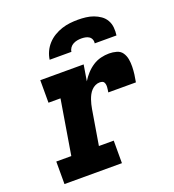

<svg xmlns="http://www.w3.org/2000/svg" viewBox="-136 -856 872 961"><g transform="rotate(-20 300.0 -375.0)"><path d="M43 0V-120H123L171 -410H107V-530H338L324 -445Q336 -465 352.5 -483Q369 -501 389 -514Q409 -527 431.5 -532.5Q454 -538 476 -538Q496 -538 515.5 -532.5Q535 -527 545.5 -511.5Q556 -496 559.5 -476.5Q563 -457 562.5 -436.5Q562 -416 559.5 -396Q557 -376 553 -356H406Q407 -363 408 -369.5Q409 -376 409.5 -383Q410 -390 409 -396.5Q408 -403 405 -408.5Q402 -414 395.5 -416Q389 -418 382 -418Q370 -418 358.5 -412.5Q347 -407 338 -397.5Q329 -388 323 -376.5Q317 -365 313 -353.5Q309 -342 306 -330Q303 -318 301 -306L270 -120H349V0ZM186 -610Q189 -632 198.5 -652.5Q208 -673 223.5 -690Q239 -707 259 -719Q279 -731 300.5 -738Q322 -745 343.5 -747.5Q365 -750 387 -750Q408 -750 429 -747.5Q450 -745 469 -738Q488 -731 504.5 -719.5Q521 -708 531 -690.5Q541 -673 543 -652Q545 -631 542 -610H426Q428 -621 424 -631Q420 -641 411.5 -646.5Q403 -652 392.5 -654Q382 -656 371 -656Q360 -656 349 -654Q338 -652 327.5 -646.5Q317 -641 310 -631Q303 -621 302 -610Z"/></g></svg>

Font: Iosevka Slab HvExObl
Style: Regular
Weight: 900
Width: 7
Italic angle: -9°
Monospace: yes
Designer: Belleve Invis
Foundry: Belleve Invis
Version: Version 11.1.1; ttfautohint (v1.8.3)